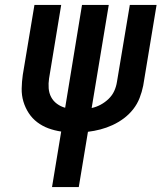

<svg xmlns="http://www.w3.org/2000/svg" viewBox="-20 -755 652 775"><path d="M190 0 227 -224Q200 -228 175.5 -237Q151 -246 130.5 -261.5Q110 -277 96 -298.5Q82 -320 74.5 -345Q67 -370 67.5 -397.5Q68 -425 72 -453L119 -735H227L178 -438Q175 -418 176.5 -398.5Q178 -379 186.5 -363Q195 -347 210 -336Q225 -325 243 -320L311 -735H419L350 -319Q369 -323 386.5 -332.5Q404 -342 418.5 -356Q433 -370 441 -387.5Q449 -405 452 -424L504 -735H612L558 -409Q553 -384 543.5 -359.5Q534 -335 517.5 -314Q501 -293 479.5 -277Q458 -261 434 -250Q410 -239 385 -232.5Q360 -226 335 -223L298 0Z"/></svg>

Font: Iosevka SS04 SmBd Ex Obl
Style: Regular
Weight: 600
Width: 7
Italic angle: -9°
Monospace: yes
Designer: Belleve Invis
Foundry: Belleve Invis
Version: Version 19.0.0; ttfautohint (v1.8.4)